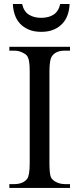

<svg xmlns="http://www.w3.org/2000/svg" viewBox="-20 -928 391 948"><path d="M325.6 -19V0H26.2V-19H50.3Q93.3 -19 113.8 -44.6Q126.7 -61.5 126.7 -123.1V-573.8Q126.7 -626.7 118.5 -643.1Q113.8 -656.9 97.4 -665.1Q75.9 -677.9 50.3 -677.9H26.2V-696.9H325.6V-677.9H300Q256.9 -677.9 237.9 -652.3Q224.1 -635.9 224.1 -573.8V-123.1Q224.1 -70.3 231.3 -53.3Q236.9 -41 252.8 -31.3Q274.9 -19 300 -19ZM183.6 -770.8Q148.2 -770.8 122.1 -781.8Q95.9 -792.8 78.7 -811.5Q61.5 -830.3 53.1 -855.1Q44.6 -880 43.6 -908.2H89.2Q97.4 -871.8 122.1 -855.9Q146.7 -840 183.6 -840Q220 -840 244.6 -855.9Q269.2 -871.8 277.4 -908.2H323.6Q322.6 -880 314.1 -855.1Q305.6 -830.3 288.2 -811.5Q270.8 -792.8 245.1 -781.8Q219.5 -770.8 183.6 -770.8Z"/></svg>

Font: MM Jasmine
Style: Regular
Weight: 400
Designer: Khon Soe Zaw Thu
Version: Version 1.00 July 11, 2016, initial release